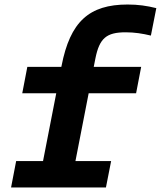

<svg xmlns="http://www.w3.org/2000/svg" viewBox="-20 -830 712 850"><path d="M648 -672.5 672 -794C629.5 -804.5 591.5 -810 545 -810C374.5 -810 290.5 -734 252.5 -538.5L251.5 -534H101L78.5 -417H229L170.5 -117H51.5L29 0H449L472 -117H314L372.5 -417H582.5L605 -534H395L402.5 -572C420.5 -661 451.5 -687 536.5 -687C575.5 -687 610.5 -681.5 648 -672.5Z"/></svg>

Font: Monaspace Neon
Style: Bold Italic
Weight: 700
Italic angle: -11°
Designer: Riley Cran & the Lettermatic Team
Foundry: Lettermatic
Version: Version 1.200 (Monaspace Neon)